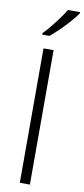

<svg xmlns="http://www.w3.org/2000/svg" viewBox="-108 -1032 468 1069"><g transform="rotate(10 126.5 -497.0)"><path d="M145 0H88V-760H145ZM253 -986Q238 -965 213.5 -937Q189 -909 161 -881.5Q133 -854 108 -834H68V-843Q87 -862 109 -889Q131 -916 151.5 -944Q172 -972 185 -994H253Z"/></g></svg>

Font: Noto Sans Arabic Light
Style: Regular
Weight: 300
Designer: Monotype Design Team, Nadine Chahine, Nizar Qandah and Khaled Hosny
Foundry: Monotype Imaging Inc.
Version: Version 2.012; ttfautohint (v1.8.4.7-5d5b)